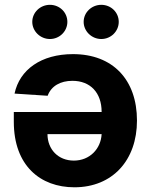

<svg xmlns="http://www.w3.org/2000/svg" viewBox="-20 -785 638 812"><path d="M288.7 -556.1C153.8 -556.1 62.9 -490.4 41.5 -389.2L181.5 -380C196.7 -421.5 235.8 -443.2 286.2 -443.2C361.9 -443.2 409.8 -393.1 409.8 -311.8V-311.4H38.4V-269.9C38.4 -84.5 150.6 7.1 294.7 7.1C455.3 7.1 559.3 -106.9 559.3 -275.2C559.3 -448.2 456.7 -556.1 288.7 -556.1ZM409.8 -217.7C406.6 -155.5 359.4 -105.8 292.3 -105.8C226.6 -105.8 181.1 -152.7 180.8 -217.7ZM191.1 -620C232.2 -620 264.9 -653.1 264.9 -692.5C264.9 -732.6 232.2 -764.6 191.1 -764.6C150.2 -764.6 116.5 -732.6 116.5 -692.5C116.5 -653.1 150.2 -620 191.1 -620ZM408.4 -620C449.6 -620 482.2 -653.1 482.2 -692.5C482.2 -732.6 449.6 -764.6 408.4 -764.6C367.5 -764.6 333.8 -732.6 333.8 -692.5C333.8 -653.1 367.5 -620 408.4 -620Z"/></svg>

Font: Karasuma Gothic
Style: Bold
Weight: 700
Designer: Rasmus Andersson / Ryoko Nishizuka
Foundry: Genbu
Version: Version 1.00